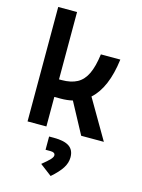

<svg xmlns="http://www.w3.org/2000/svg" viewBox="-147 -815 879 1187"><g transform="rotate(15 293.0 -221.5)"><path d="M73.2 0V-732.4H193.8V-301.3H210Q270.5 -301.3 309.6 -322.5Q348.6 -343.8 371.1 -391.1Q393.6 -438.5 403.8 -517.6H528.3Q504.9 -331.1 415 -251L561.5 0H416.5L310.5 -197.3Q275.4 -189 234.4 -189H193.8V0ZM298.3 289.1 222.7 231.9Q258.3 203.1 272.9 187.3Q287.6 171.4 287.6 160.6Q287.6 140.6 257.8 140.6H226.1V55.7H256.8Q323.7 55.7 355.5 77.6Q387.2 99.6 387.2 146Q387.2 181.6 366 215.1Q344.7 248.5 298.3 289.1Z"/></g></svg>

Font: CaskaydiaCove NF SemiBold
Style: Regular
Weight: 600
Designer: Aaron Bell
Foundry: Saja Typeworks
Version: Version 2111.001; VTT 6.35;Nerd Fonts 3.2.1